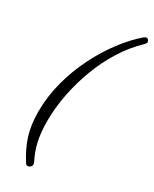

<svg xmlns="http://www.w3.org/2000/svg" viewBox="-233 -807 834 1037"><g transform="rotate(30 184.0 -288.0)"><path d="M139 173Q132 173 127 165Q86 103 65 38Q44 -27 44 -111Q44 -205 68.5 -297.5Q93 -390 135 -474Q177 -558 229 -626.5Q281 -695 336 -742Q345 -749 352 -749Q358 -749 363 -742.5Q368 -736 368 -729Q368 -723 358 -713Q298 -656 252 -582.5Q206 -509 175 -426Q144 -343 127.5 -258Q111 -173 111 -92Q111 -20 123 33.5Q135 87 161 137Q164 144 164 151Q164 160 156.5 166.5Q149 173 139 173Z"/></g></svg>

Font: Junicode Two Beta Condensed Medium
Style: Italic
Weight: 500
Width: 3
Italic angle: -9°
Version: Version 1.053; ttfautohint (v1.8.4)